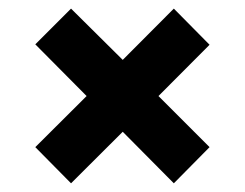

<svg xmlns="http://www.w3.org/2000/svg" viewBox="-20 -499 569 446"><path d="M181.2 -275.9 62 -396 145 -479 265.1 -359.9 383.8 -479 466.8 -395 348.1 -275.9 466.8 -157.2 383.8 -73.2 265.1 -192.9 145 -73.2 62 -157.2Z"/></svg>

Font: D-DIN-PRO ExtraBold
Style: Bold
Weight: 800
Designer: Charles Nix
Foundry: CyberFei
Version: Version 1.000;hotconv 1.0.109;makeotfexe 2.5.65596